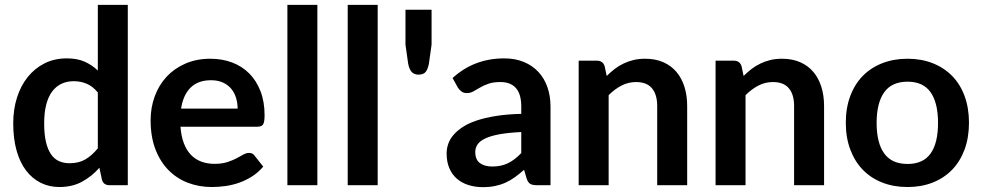

<svg xmlns="http://www.w3.org/2000/svg" viewBox="-20 -763 4046 791"><path d="M383 -382Q362 -407.5 337.2 -418Q312.5 -428.5 284 -428.5Q256 -428.5 233.5 -418Q211 -407.5 195 -386.2Q179 -365 170.5 -332.2Q162 -299.5 162 -255Q162 -210 169.2 -178.8Q176.5 -147.5 190 -127.8Q203.5 -108 223 -99.2Q242.5 -90.5 266.5 -90.5Q305 -90.5 332 -106.5Q359 -122.5 383 -152ZM506.5 -743V0H431Q406.5 0 400 -22.5L389.5 -72Q358.5 -36.5 318.2 -14.5Q278 7.5 224.5 7.5Q182.5 7.5 147.5 -10Q112.5 -27.5 87.2 -60.8Q62 -94 48.2 -143Q34.5 -192 34.5 -255Q34.5 -312 50 -361Q65.5 -410 94.5 -446Q123.5 -482 164 -502.2Q204.5 -522.5 255 -522.5Q298 -522.5 328.5 -509Q359 -495.5 383 -472.5V-743Z M959 -315.5Q959 -339.5 952.2 -360.8Q945.5 -382 932 -398Q918.5 -414 897.8 -423.2Q877 -432.5 849.5 -432.5Q796 -432.5 765.2 -402Q734.5 -371.5 726 -315.5ZM723.5 -241Q726.5 -201.5 737.5 -172.8Q748.5 -144 766.5 -125.2Q784.5 -106.5 809.2 -97.2Q834 -88 864 -88Q894 -88 915.8 -95Q937.5 -102 953.8 -110.5Q970 -119 982.2 -126Q994.5 -133 1006 -133Q1021.5 -133 1029 -121.5L1064.5 -76.5Q1044 -52.5 1018.5 -36.2Q993 -20 965.2 -10.2Q937.5 -0.5 908.8 3.5Q880 7.5 853 7.5Q799.5 7.5 753.5 -10.2Q707.5 -28 673.5 -62.8Q639.5 -97.5 620 -148.8Q600.5 -200 600.5 -267.5Q600.5 -320 617.5 -366.2Q634.5 -412.5 666.2 -446.8Q698 -481 743.8 -501Q789.5 -521 847 -521Q895.5 -521 936.5 -505.5Q977.5 -490 1007 -460.2Q1036.5 -430.5 1053.2 -387.2Q1070 -344 1070 -288.5Q1070 -260.5 1064 -250.8Q1058 -241 1041 -241Z M1287.5 -743V0H1164V-743Z M1536 -743V0H1412.5V-743Z M1758 -723V-579L1747 -501Q1743 -479 1734 -467.2Q1725 -455.5 1704 -455.5Q1685.5 -455.5 1675.5 -467.2Q1665.5 -479 1661.5 -501L1650.5 -579V-723Z M2127.5 -219Q2074 -216.5 2037.5 -209.8Q2001 -203 1979 -192.5Q1957 -182 1947.5 -168Q1938 -154 1938 -137.5Q1938 -105 1957.2 -91Q1976.5 -77 2007.5 -77Q2045.5 -77 2073.2 -90.8Q2101 -104.5 2127.5 -132.5ZM1844.5 -441.5Q1933 -522.5 2057.5 -522.5Q2102.5 -522.5 2138 -507.8Q2173.5 -493 2198 -466.8Q2222.5 -440.5 2235.2 -404Q2248 -367.5 2248 -324V0H2192Q2174.5 0 2165 -5.2Q2155.5 -10.5 2150 -26.5L2139 -63.5Q2119.5 -46 2101 -32.8Q2082.5 -19.5 2062.5 -10.5Q2042.5 -1.5 2019.8 3.2Q1997 8 1969.5 8Q1937 8 1909.5 -0.8Q1882 -9.5 1862 -27Q1842 -44.5 1831 -70.5Q1820 -96.5 1820 -131Q1820 -150.5 1826.5 -169.8Q1833 -189 1847.8 -206.5Q1862.5 -224 1886 -239.5Q1909.5 -255 1943.8 -266.5Q1978 -278 2023.5 -285.2Q2069 -292.5 2127.5 -294V-324Q2127.5 -375.5 2105.5 -400.2Q2083.5 -425 2042 -425Q2012 -425 1992.2 -418Q1972.5 -411 1957.5 -402.2Q1942.5 -393.5 1930.2 -386.5Q1918 -379.5 1903 -379.5Q1890 -379.5 1881 -386.2Q1872 -393 1866.5 -402Z M2479.5 -450Q2495 -465.5 2512.2 -478.8Q2529.5 -492 2548.8 -501.2Q2568 -510.5 2590 -515.8Q2612 -521 2638 -521Q2680 -521 2712.5 -506.8Q2745 -492.5 2766.8 -466.8Q2788.5 -441 2799.8 -405.2Q2811 -369.5 2811 -326.5V0H2687.5V-326.5Q2687.5 -373.5 2666 -399.2Q2644.5 -425 2600.5 -425Q2568.5 -425 2540.5 -410.5Q2512.5 -396 2487.5 -371V0H2364V-513H2439.5Q2463.5 -513 2471 -490.5Z M3043.5 -450Q3059 -465.5 3076.2 -478.8Q3093.5 -492 3112.8 -501.2Q3132 -510.5 3154 -515.8Q3176 -521 3202 -521Q3244 -521 3276.5 -506.8Q3309 -492.5 3330.8 -466.8Q3352.5 -441 3363.8 -405.2Q3375 -369.5 3375 -326.5V0H3251.5V-326.5Q3251.5 -373.5 3230 -399.2Q3208.5 -425 3164.5 -425Q3132.5 -425 3104.5 -410.5Q3076.5 -396 3051.5 -371V0H2928V-513H3003.5Q3027.5 -513 3035 -490.5Z M3719 -521Q3776 -521 3822.8 -502.5Q3869.5 -484 3902.8 -450Q3936 -416 3954 -367Q3972 -318 3972 -257.5Q3972 -196.5 3954 -147.5Q3936 -98.5 3902.8 -64Q3869.5 -29.5 3822.8 -11Q3776 7.5 3719 7.5Q3661.5 7.5 3614.5 -11Q3567.5 -29.5 3534.2 -64Q3501 -98.5 3482.8 -147.5Q3464.5 -196.5 3464.5 -257.5Q3464.5 -318 3482.8 -367Q3501 -416 3534.2 -450Q3567.5 -484 3614.5 -502.5Q3661.5 -521 3719 -521ZM3719 -87.5Q3783 -87.5 3813.8 -130.5Q3844.5 -173.5 3844.5 -256.5Q3844.5 -339.5 3813.8 -383Q3783 -426.5 3719 -426.5Q3654 -426.5 3622.8 -382.8Q3591.5 -339 3591.5 -256.5Q3591.5 -174 3622.8 -130.8Q3654 -87.5 3719 -87.5Z"/></svg>

Font: LatoLatin
Style: Bold
Weight: 700
Designer: Lukasz Dziedzic with Adam Twardoch and Botio Nikoltchev
Foundry: tyPoland Lukasz Dziedzic
Version: Version 2.015; 2015-08-06; http://www.latofonts.com/